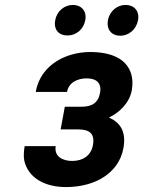

<svg xmlns="http://www.w3.org/2000/svg" viewBox="-20 -749 581 779"><path d="M357 -160C349 -116 314 -96 273 -96C234 -96 199 -114 206 -156H80C75 -127 75 -103 83 -82C104 -24 165 10 248 10C308 10 363 -5 403 -32C439 -56 471 -93 481 -149C493 -217 466 -253 422 -272C463 -292 505 -329 515 -384C519 -409 518 -431 512 -450C493 -511 431 -538 345 -538C319 -538 293 -534 269 -527C204 -508 140 -461 125 -376H252C259 -415 295 -431 332 -431C370 -431 393 -413 386 -373C379 -332 353 -316 312 -316H243L226 -224H296C341 -224 366 -209 357 -160ZM254 -605C288 -605 319 -629 326 -667C333 -704 310 -729 276 -729C242 -729 211 -705 204 -667C197 -628 219 -605 254 -605ZM468 -604C502 -604 533 -629 540 -667C547 -704 524 -729 490 -729C456 -729 425 -705 418 -667C411 -629 433 -604 468 -604Z"/></svg>

Font: Asimov
Style: NarIt
Weight: 500
Designer: Google
Version: Version 2.000980; 2014